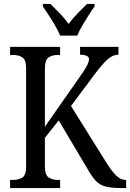

<svg xmlns="http://www.w3.org/2000/svg" viewBox="-20 -951 658 971"><path d="M31 0V-41H45Q74 -41 93 -53Q112 -65 112 -108V-606Q112 -648 93.5 -660.5Q75 -673 47 -673H31V-714H284V-673H271Q243 -673 225 -660Q207 -647 207 -603V-310L379 -556Q407 -595 418.5 -616.5Q430 -638 430 -652Q430 -674 385 -674V-714H579V-674Q549 -674 522.5 -649.5Q496 -625 463 -581L339 -415L522 -122Q547 -83 569 -62Q591 -41 615 -41H618V0H593Q542 0 512.5 -8Q483 -16 463 -38Q443 -60 420 -101L277 -342L207 -254V-111Q207 -67 225.5 -54Q244 -41 273 -41H284V0ZM284 -771Q275 -794 259.5 -820.5Q244 -847 227 -873Q210 -899 197 -918V-931H235Q258 -909 283 -883Q308 -857 327 -830Q347 -857 372 -883Q397 -909 420 -931H458V-918Q444 -899 427.5 -873Q411 -847 395.5 -820.5Q380 -794 371 -771Z"/></svg>

Font: Noto Serif Condensed
Style: Regular
Weight: 400
Width: 3
Designer: Monotype Design Team
Foundry: Monotype Imaging Inc.
Version: Version 2.013; ttfautohint (v1.8.4.7-5d5b)